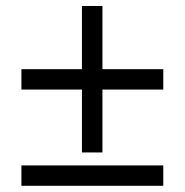

<svg xmlns="http://www.w3.org/2000/svg" viewBox="-20 -615 612 635"><path d="M318.8 -386.2H520V-318.8H318.8V-110.8H251V-318.8H50.8V-386.2H251V-595.2H318.8ZM50.8 -0.5V-67.9H520V-0.5Z"/></svg>

Font: Samim FD
Style: FD
Weight: 400
Foundry: DejaVu fonts team - Redesigned by Saber Rastikerdar
Version: Version 4.0.5